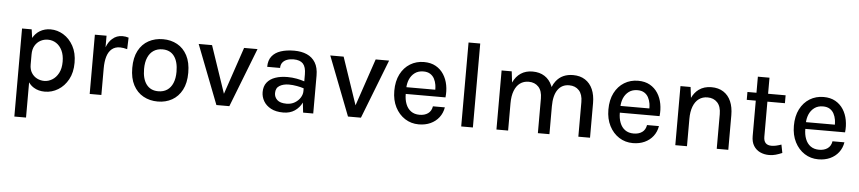

<svg xmlns="http://www.w3.org/2000/svg" viewBox="-49 -1022 7104 1588"><g transform="rotate(5 3503.0 -228.0)"><path d="M194.5 -52V240.5H97.5V-490.5H177.5L187.5 -420Q209.5 -459 244.5 -480Q284.5 -504 333.5 -504Q391 -504 441.5 -473Q492 -442 523.5 -384.5Q555 -327 555 -246Q555 -164.5 523.2 -106.8Q491.5 -49 440.2 -17.8Q389 13.5 330 13.5Q276.5 13.5 237.5 -11Q212 -26.5 194.5 -52ZM194.5 -199.5Q194.5 -159 211.8 -131.2Q229 -103.5 257.2 -89Q285.5 -74.5 318 -74.5Q351.5 -74.5 383.2 -93.5Q415 -112.5 435.5 -150.8Q456 -189 456 -246Q456 -300 437.8 -338.2Q419.5 -376.5 388.5 -396.8Q357.5 -417 319 -417Q286 -417 257.5 -401.5Q229 -386 211.8 -356.5Q194.5 -327 194.5 -283.5Z M799 -396Q817 -443.5 847.5 -469Q882.5 -500 930.5 -500Q944.5 -500 957 -498Q969.5 -496 982 -492L978.5 -396Q964.5 -400 948.2 -402.8Q932 -405.5 919 -405.5Q877.5 -405.5 850.8 -383Q824 -360.5 811.5 -319.5Q799 -278 799 -220.5V0H702V-492H799Z M1264.5 -71.5Q1307.5 -71.5 1338 -91.8Q1368.5 -112 1385 -151Q1401.5 -190 1401.5 -245Q1401.5 -328.5 1367.8 -374.2Q1334 -420 1270 -420Q1227.5 -420 1196.5 -399.5Q1165.5 -379 1148.8 -340Q1132 -301 1132 -245Q1132 -162 1166.5 -116.8Q1201 -71.5 1264.5 -71.5ZM1267.5 13.5Q1201 13.5 1148 -15.8Q1095 -45 1064.5 -102.5Q1034 -160 1034 -245Q1034 -331.5 1064.5 -389Q1095 -446.5 1148 -475.2Q1201 -504 1267.5 -504Q1333.5 -504 1385.8 -475.2Q1438 -446.5 1468.5 -389Q1499 -331.5 1499 -245Q1499 -160 1468.5 -102.5Q1438 -45 1385.8 -15.8Q1333.5 13.5 1267.5 13.5Z M1808 -98 1941 -490.5H2052.5L1861.5 0H1754L1564 -490.5H1675Z M2464.5 -83.5V-82.5Q2443.5 -39.5 2404.5 -13Q2365.5 13.5 2309.5 13.5Q2247.5 13.5 2206.8 -8.5Q2166 -30.5 2145.8 -65.5Q2125.5 -100.5 2125.5 -140.5Q2125.5 -188.5 2150.2 -220Q2175 -251.5 2219 -266.8Q2263 -282 2320 -282Q2359 -282 2397 -275Q2429.5 -269 2461 -258.5V-317Q2461 -377.5 2436 -404.8Q2411 -432 2357 -432Q2326.5 -432 2302.8 -423Q2279 -414 2265.5 -396.2Q2252 -378.5 2252 -351.5H2145Q2145 -405.5 2171.5 -439.2Q2198 -473 2245.8 -488.5Q2293.5 -504 2357 -504Q2417 -504 2462 -484.2Q2507 -464.5 2532.5 -422.8Q2558 -381 2558 -314.5V0H2474ZM2461 -200.5Q2435.5 -209 2404.5 -214.5Q2368.5 -221 2337.5 -221Q2291 -221 2259.8 -202.2Q2228.5 -183.5 2228.5 -140.5Q2228.5 -107.5 2252.8 -84.5Q2277 -61.5 2330.5 -61.5Q2369.5 -61.5 2399 -79.2Q2428.5 -97 2444.8 -123.5Q2461 -150 2461 -176.5Z M2900.5 -98 3033.5 -490.5H3145L2954 0H2846.5L2656.5 -490.5H2767.5Z M3546.5 -284Q3546.5 -303.5 3543.5 -324Q3539 -351.5 3526.8 -374.8Q3514.5 -398 3492.2 -412Q3470 -426 3436 -426Q3393.5 -426 3364.5 -404.5Q3335.5 -383 3320.5 -347.5Q3308.5 -317.5 3306.5 -284ZM3306 -228Q3306 -181 3320 -145Q3334 -108 3362.8 -87Q3391.5 -66 3434.5 -66Q3476.5 -66 3504.5 -85.8Q3532.5 -105.5 3539 -145.5H3638Q3630 -97.5 3602.5 -61.8Q3575 -26 3532 -6.2Q3489 13.5 3434.5 13.5Q3371 13.5 3320 -19.2Q3269 -52 3239.2 -110.2Q3209.5 -168.5 3209.5 -245.5Q3209.5 -326 3239 -383.8Q3268.5 -441.5 3319.5 -472.8Q3370.5 -504 3434.5 -504Q3491.5 -504 3532.2 -481Q3573 -458 3598.2 -418.8Q3623.5 -379.5 3632.8 -330Q3642 -280.5 3636 -228Z M3786.5 0V-697H3883.5V0Z M4519 -231.5V0H4423V-287.5Q4423 -351.5 4392.2 -384.2Q4361.5 -417 4310.5 -417Q4269.5 -417 4239.2 -395Q4209 -373 4192.5 -330.2Q4176 -287.5 4176 -226.5V0H4079V-490.5H4163L4174 -398.5Q4197.5 -450 4238.5 -477Q4279.5 -504 4335.5 -504Q4394.5 -504 4435.8 -477.2Q4477 -450.5 4498 -402L4503 -390Q4514 -418 4530 -438.5Q4555.5 -472 4591.2 -488Q4627 -504 4672 -504Q4731 -504 4772.2 -477.2Q4813.5 -450.5 4834.8 -402Q4856 -353.5 4856 -287.5V0H4759V-287.5Q4759 -351.5 4728.5 -384.2Q4698 -417 4647 -417Q4586 -417 4552.5 -369.2Q4519 -321.5 4519 -231.5Z M5324 -284Q5324 -303.5 5321 -324Q5316.5 -351.5 5304.2 -374.8Q5292 -398 5269.8 -412Q5247.5 -426 5213.5 -426Q5171 -426 5142 -404.5Q5113 -383 5098 -347.5Q5086 -317.5 5084 -284ZM5083.5 -228Q5083.5 -181 5097.5 -145Q5111.5 -108 5140.2 -87Q5169 -66 5212 -66Q5254 -66 5282 -85.8Q5310 -105.5 5316.5 -145.5H5415.5Q5407.5 -97.5 5380 -61.8Q5352.5 -26 5309.5 -6.2Q5266.5 13.5 5212 13.5Q5148.5 13.5 5097.5 -19.2Q5046.5 -52 5016.8 -110.2Q4987 -168.5 4987 -245.5Q4987 -326 5016.5 -383.8Q5046 -441.5 5097 -472.8Q5148 -504 5212 -504Q5269 -504 5309.8 -481Q5350.5 -458 5375.8 -418.8Q5401 -379.5 5410.2 -330Q5419.5 -280.5 5413.5 -228Z M5661 -226.5V0H5564V-490.5H5648L5659 -401Q5680.5 -446.5 5716 -472.5Q5759.5 -504 5820.5 -504Q5879.5 -504 5920.8 -477.2Q5962 -450.5 5983 -402Q6004 -353.5 6004 -287.5V0H5908V-287.5Q5908 -351.5 5877.2 -384.2Q5846.5 -417 5795.5 -417Q5754.5 -417 5724.2 -395Q5694 -373 5677.5 -330.2Q5661 -287.5 5661 -226.5Z M6195 -425H6120V-490.5H6195V-624H6291.5V-490.5H6437V-425H6291.5V-133.5Q6291.5 -64.5 6356.5 -64.5Q6375.5 -64.5 6394.5 -68.8Q6413.5 -73 6438 -81.5L6451.5 -13Q6424.5 -1.5 6398.2 6Q6372 13.5 6343.5 13.5Q6302 13.5 6268.2 -2.5Q6234.5 -18.5 6214.8 -50.2Q6195 -82 6195 -130.5Z M6864 -284Q6864 -303.5 6861 -324Q6856.5 -351.5 6844.2 -374.8Q6832 -398 6809.8 -412Q6787.5 -426 6753.5 -426Q6711 -426 6682 -404.5Q6653 -383 6638 -347.5Q6626 -317.5 6624 -284ZM6623.5 -228Q6623.5 -181 6637.5 -145Q6651.5 -108 6680.2 -87Q6709 -66 6752 -66Q6794 -66 6822 -85.8Q6850 -105.5 6856.5 -145.5H6955.5Q6947.5 -97.5 6920 -61.8Q6892.5 -26 6849.5 -6.2Q6806.5 13.5 6752 13.5Q6688.5 13.5 6637.5 -19.2Q6586.5 -52 6556.8 -110.2Q6527 -168.5 6527 -245.5Q6527 -326 6556.5 -383.8Q6586 -441.5 6637 -472.8Q6688 -504 6752 -504Q6809 -504 6849.8 -481Q6890.5 -458 6915.8 -418.8Q6941 -379.5 6950.2 -330Q6959.5 -280.5 6953.5 -228Z"/></g></svg>

Font: Betinya Sans Medium
Style: Regular
Weight: 500
Designer: Jonathan Pinhorn
Version: Version 2.001;December 9, 2019;FontCreator 12.0.0.2547 64-bi